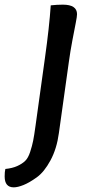

<svg xmlns="http://www.w3.org/2000/svg" viewBox="-20 -686 367 825"><path d="M39 119Q0 119 0 72Q0 52 3 40Q33 37 54 27.5Q75 18 88 5.5Q101 -7 109.5 -33Q118 -59 122.5 -81.5Q127 -104 133 -148L173 -436Q192 -571 198 -663Q225 -666 250 -666Q311 -666 311 -625Q311 -615 305.5 -587.5Q300 -560 291 -512.5Q282 -465 276 -421L233 -114Q224 -47 197 3Q170 53 138 76Q106 99 81 109Q56 119 39 119Z"/></svg>

Font: Overlock
Style: Bold Italic
Weight: 700
Designer: Dario Muhafara
Foundry: Dario Manuel Muhafara
Version: Version 1.002